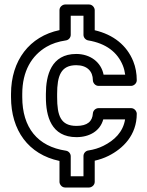

<svg xmlns="http://www.w3.org/2000/svg" viewBox="-20 -689 655 854"><path d="M184.1 -257C184.1 -172.6 207.2 -79 320.2 -79C378.4 -79 425.5 -106.7 439.3 -158H536.4C527.4 -101.8 488.8 -64.7 439.9 -40.4C419.7 -30.3 397.4 -23.4 372.7 -19.7C360.4 -17.9 351.3 -6.9 351.3 5V95H294.6V6C294.6 -6.4 285 -17 273.3 -18.7C146.9 -37.5 79 -121.6 79 -257V-271C79 -372.9 120.9 -442.2 187.1 -480.9C210.6 -494.7 239.1 -504.3 273.2 -509.3C285.5 -511 294.6 -522.1 294.6 -534V-619H351.3V-534C351.3 -521.5 361.2 -511.2 372.2 -509.3C451.8 -496 502.5 -456.7 526.4 -397.6C531.4 -385.1 534.9 -371.2 536.8 -357H440.7C429.6 -413.1 381 -449 319.1 -449C207.7 -449 184.1 -353.8 184.1 -271ZM29 -271V-257C29 -109.2 106.3 -2.3 244.6 26.9V120C244.6 130.7 254.5 145 269.6 145H376.3C387 145 401.3 135.1 401.3 120V25.8C422.2 21.1 443.2 13.9 462.3 4.4C527.4 -28.1 588.3 -87.9 588.3 -183C588.3 -193.7 578.4 -208 563.3 -208H418.1C406.4 -208 394 -198.2 393.1 -184.5C391 -149.7 369.5 -129 320.2 -129C249.5 -129 234.1 -174.9 234.1 -257V-271C234.1 -351.6 250.7 -399 319.1 -399C367.4 -399 393.1 -371.9 393.1 -332C393.1 -321.3 403 -307 418.1 -307H563.3C574 -307 588.3 -316.9 588.3 -332C588.3 -362.1 583.2 -390.4 572.7 -416.4C544.1 -487.3 484.5 -535.1 401.3 -554.5V-644C401.3 -654.7 391.4 -669 376.3 -669H269.6C258.9 -669 244.6 -659.1 244.6 -644V-555C112.1 -527.3 29 -420.9 29 -271Z"/></svg>

Font: Asimov
Style: WidOu
Weight: 500
Designer: Google
Version: Version 2.000980; 2014